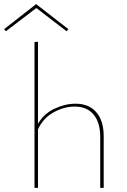

<svg xmlns="http://www.w3.org/2000/svg" viewBox="-74 -915 619 935"><path d="M431 -251V0H414V-248Q414 -319 381.5 -357.5Q349 -396 290 -396Q238 -396 187 -368Q136 -340 111 -285V0H94V-710L111 -712V-312Q139 -361 191 -385.5Q243 -410 294 -410Q359 -410 395 -368.5Q431 -327 431 -251ZM250 -763 103 -876 -45 -763 -54 -773 102 -895 259 -773Z"/></svg>

Font: Ysabeau Thin
Style: Regular
Weight: 200
Designer: Christian Thalmann (Catharsis Fonts)
Version: Version 0.003